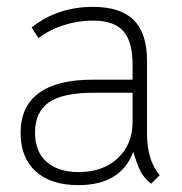

<svg xmlns="http://www.w3.org/2000/svg" viewBox="-20 -530 531 559"><path d="M368 -88Q332 9 208 9Q128 9 84 -31Q40 -71 40 -143Q40 -220 93 -259Q146 -298 249 -298H366V-342Q366 -409 339 -439.5Q312 -470 250 -470Q208 -470 166.5 -457Q125 -444 92 -419L72 -450Q147 -510 251 -510Q331 -510 369.5 -471.5Q408 -433 408 -353V-141Q408 -63 445 -20L420 5Q398 -13 388.5 -32.5Q379 -52 368 -88ZM366 -175V-260H254Q163 -260 122.5 -232Q82 -204 82 -144Q82 -88 116 -58.5Q150 -29 209 -29Q280 -29 323 -69.5Q366 -110 366 -175Z"/></svg>

Font: Bellota Text Light
Style: Regular
Weight: 300
Designer: Kemie Guaida
Foundry: Kemie Guaida
Version: Version 4.001